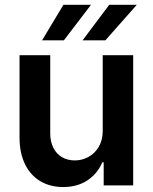

<svg xmlns="http://www.w3.org/2000/svg" viewBox="-20 -755 622 782"><path d="M398.4 -530.3H522.5V0H402.3V-93.8H396.5Q377.4 -47.9 336.2 -20.5Q294.9 6.8 237.3 6.8Q185.1 6.8 145 -16.6Q105 -40 82.5 -85Q60.1 -129.9 59.6 -192.4V-530.3H184.6V-211.9Q184.6 -178.7 197 -153.6Q209.5 -128.4 232.2 -115Q254.9 -101.6 285.2 -101.6Q313.5 -101.6 339.6 -115.5Q365.7 -129.4 382.1 -156.7Q398.4 -184.1 398.4 -222.7ZM424.8 -735.4H537.1L409.2 -590.8H316.4ZM238.3 -735.4H350.6L240.2 -590.8H151.4Z"/></svg>

Font: Pretendard Std SemiBold
Style: Regular
Weight: 600
Designer: Base glyphs from Inter by Rasmus Andersson; Hangeul glyphs from Noto Sans CJK(Source Han Sans) by Jang Soo-young and Kan
Foundry: Kil Hyung-jin
Version: Version 1.309